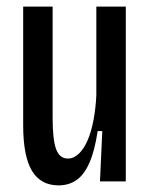

<svg xmlns="http://www.w3.org/2000/svg" viewBox="-20 -548 454 580"><path d="M157 12Q103 12 76.5 -32Q50 -76 50 -170V-528H139V-191Q139 -126 149.5 -97.5Q160 -69 185 -69Q203 -69 218.5 -84Q234 -99 245 -125Q256 -151 262.5 -185.5Q269 -220 271 -260V-528H360V-220V0H282L289 -152H275Q266 -92 250 -56Q234 -20 211 -4Q188 12 157 12Z"/></svg>

Font: Bricolage Grotesque 36pt Condensed
Style: Regular
Weight: 400
Width: 3
Designer: Mathieu Triay
Foundry: Atelier Triay
Version: Version 1.001;gftools[0.9.33.dev8+g029e19f]